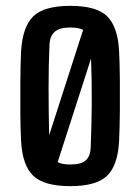

<svg xmlns="http://www.w3.org/2000/svg" viewBox="-20 -628 479 656"><path d="M220 8Q130 8 93 -28Q56 -64 52 -148Q50 -184 49.5 -239Q49 -294 49.5 -351.5Q50 -409 52 -452Q57 -537 94 -572.5Q131 -608 220 -608Q311 -608 347 -571.5Q383 -535 387 -452Q389 -412 389.5 -357.5Q390 -303 389.5 -247.5Q389 -192 387 -148Q383 -64 346.5 -28Q310 8 220 8ZM149 -474Q146 -407 146 -326.5Q146 -246 148 -166L264 -526Q248 -534 220 -534Q183 -534 166.5 -519Q150 -504 149 -474ZM220 -66Q258 -66 273.5 -80.5Q289 -95 290 -125Q293 -204 293.5 -277.5Q294 -351 291 -428L177 -74Q192 -66 220 -66Z"/></svg>

Font: Big Shoulders Text SemiBold
Style: Regular
Weight: 600
Designer: Patric King
Foundry: XO Type Co
Version: Version 1.000; ttfautohint (v1.8.2)